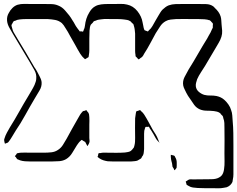

<svg xmlns="http://www.w3.org/2000/svg" viewBox="-20 -800 1243 1006"><path d="M1203 -38V87Q1203 100 1203 113.5Q1203 127 1200 140Q1200 145 1198 153Q1189 173 1168 181Q1164 182 1160 182.5Q1156 183 1152 184Q1137 187 1121.5 186.5Q1106 186 1091 186Q1072 186 1053 186Q1034 186 1016 185Q1003 184 991 182.5Q979 181 968 174Q967 173 963.5 171.5Q960 170 958 168Q956 164 956 160Q953 154 953 152Q954 150 956.5 149Q959 148 960 147Q962 145 965 143.5Q968 142 970 141Q975 139 981 139.5Q987 140 991 140Q1015 139 1039 139.5Q1063 140 1087 139Q1098 139 1108.5 137Q1119 135 1128 130Q1130 128 1133 126.5Q1136 125 1137 124Q1145 117 1149 106.5Q1153 96 1154 86Q1157 66 1156.5 44.5Q1156 23 1156 3Q1156 -30 1156.5 -63.5Q1157 -97 1156 -130Q1156 -143 1155.5 -155.5Q1155 -168 1150 -181Q1149 -183 1149 -186Q1149 -189 1147 -191Q1146 -194 1142.5 -196.5Q1139 -199 1137 -202Q1135 -207 1132 -208Q1125 -213 1117 -215Q1109 -217 1101 -218Q1083 -220 1063.5 -220Q1044 -220 1027 -227Q1009 -235 997.5 -250.5Q986 -266 976 -282Q964 -298 956 -314Q952 -323 947 -332.5Q942 -342 940 -352Q936 -375 947 -396.5Q958 -418 969 -437Q993 -475 1017 -517Q1041 -559 1066 -599Q1068 -603 1070 -606.5Q1072 -610 1074 -614Q1079 -622 1083 -629.5Q1087 -637 1090 -645Q1093 -650 1095 -655V-666Q1095 -668 1095.5 -671.5Q1096 -675 1095 -677Q1094 -679 1091.5 -681.5Q1089 -684 1087 -686Q1086 -688 1084.5 -689.5Q1083 -691 1081 -692Q1080 -694 1077.5 -694Q1075 -694 1073 -695Q1068 -697 1062.5 -697.5Q1057 -698 1051 -699Q1036 -700 1021 -700Q1006 -700 990 -700Q968 -700 946.5 -700.5Q925 -701 902 -700Q889 -699 874.5 -697.5Q860 -696 848 -689Q830 -679 818.5 -661Q807 -643 796 -626Q781 -599 766.5 -571.5Q752 -544 735 -518Q733 -514 730.5 -509.5Q728 -505 724 -501Q723 -500 720 -498.5Q717 -497 715 -495Q714 -494 711 -491.5Q708 -489 706 -489Q705 -489 703 -491.5Q701 -494 700 -495Q699 -497 696 -499.5Q693 -502 691 -504Q690 -506 690 -508.5Q690 -511 690 -512Q689 -517 688.5 -522.5Q688 -528 688 -533V-624Q687 -634 686 -643.5Q685 -653 682 -663L679 -673Q678 -675 676 -676.5Q674 -678 672 -679Q670 -681 667.5 -684.5Q665 -688 662 -689Q655 -694 646.5 -695.5Q638 -697 630 -698Q614 -700 598.5 -700Q583 -700 566 -700Q553 -700 540 -700.5Q527 -701 513 -699Q505 -698 497.5 -697Q490 -696 482 -692Q474 -690 471 -688Q468 -685 466 -681Q464 -679 461 -676Q458 -673 456 -671Q452 -664 451 -655.5Q450 -647 449 -639Q448 -619 448 -598Q448 -577 448 -557Q448 -547 448 -536Q448 -525 446 -514Q445 -512 445 -507Q445 -502 443 -500Q442 -499 439.5 -498Q437 -497 436 -496Q434 -495 430.5 -492.5Q427 -490 425 -490L419 -496Q413 -501 409 -506.5Q405 -512 400 -519Q386 -542 373.5 -565.5Q361 -589 347 -612Q341 -623 335.5 -633Q330 -643 323 -653Q314 -669 304 -679Q288 -692 269 -695.5Q250 -699 231 -700H146Q130 -700 114 -700Q98 -700 82 -698Q70 -697 59 -691Q54 -691 51 -688Q49 -686 47 -681.5Q45 -677 43 -674L40 -669Q40 -666 41 -662Q42 -658 43 -655Q46 -639 55 -625Q64 -611 71 -598Q94 -561 116 -523.5Q138 -486 160 -448Q168 -437 174.5 -425Q181 -413 187 -401Q191 -394 194 -386Q197 -378 198 -370Q200 -347 186.5 -325Q173 -303 162 -284Q137 -242 112.5 -197.5Q88 -153 62 -115Q53 -101 44.5 -86Q36 -71 25 -57Q22 -53 19 -52Q16 -51 11 -49Q6 -47 6 -47Q5 -48 5 -50Q5 -52 4 -53Q3 -58 2 -63Q1 -68 3 -73Q8 -90 16 -104.5Q24 -119 32 -133Q56 -171 80 -214Q104 -257 129 -298Q137 -312 145.5 -326Q154 -340 161 -355Q164 -363 167 -371.5Q170 -380 170 -389Q172 -412 160 -433Q148 -454 137 -473Q115 -510 93 -546.5Q71 -583 49 -620Q40 -636 29.5 -654Q19 -672 17 -691Q15 -714 26 -732Q33 -746 45 -758Q57 -770 72 -775Q89 -780 108 -779.5Q127 -779 145 -779H214Q231 -779 250 -778.5Q269 -778 285 -771Q306 -763 322 -744Q333 -732 342.5 -719.5Q352 -707 360 -693Q367 -683 372 -673Q377 -663 384 -654Q386 -650 389 -647Q392 -644 394 -641Q396 -637 397 -636Q399 -635 402 -635.5Q405 -636 406 -636Q408 -635 411 -634.5Q414 -634 415 -635Q416 -635 417 -638Q418 -641 418 -642Q424 -653 425 -665Q427 -684 432.5 -701.5Q438 -719 448 -735Q453 -744 460.5 -752.5Q468 -761 477 -766Q485 -771 493.5 -773.5Q502 -776 510 -777Q527 -779 544 -779Q561 -779 577 -779Q594 -779 612 -779.5Q630 -780 646 -776Q678 -769 700 -741.5Q722 -714 727 -683Q729 -676 730 -668.5Q731 -661 733 -653Q734 -651 735 -647.5Q736 -644 737 -642Q738 -641 741.5 -640Q745 -639 747 -638Q748 -638 751 -636.5Q754 -635 755 -635L760 -641Q766 -646 770.5 -651.5Q775 -657 779 -664Q787 -678 794.5 -691.5Q802 -705 810 -718Q815 -726 820 -734.5Q825 -743 832 -750Q840 -757 847 -762.5Q854 -768 864 -772Q881 -778 899.5 -778.5Q918 -779 935 -779H1020Q1039 -779 1060 -778.5Q1081 -778 1097 -767Q1099 -766 1101.5 -763Q1104 -760 1106 -758Q1116 -749 1124 -738Q1132 -727 1136 -714Q1139 -704 1139.5 -693Q1140 -682 1141 -671Q1143 -655 1144 -639Q1145 -623 1140 -607Q1135 -591 1126 -576Q1117 -561 1109 -547Q1095 -524 1081.5 -500.5Q1068 -477 1054 -454Q1044 -438 1032.5 -420.5Q1021 -403 1013 -385Q1010 -376 1007.5 -366.5Q1005 -357 1006 -348Q1008 -331 1021 -319.5Q1034 -308 1050 -303Q1066 -299 1082 -299.5Q1098 -300 1114 -297Q1138 -292 1154 -278Q1166 -268 1176.5 -253Q1187 -238 1191 -223Q1196 -210 1197 -195.5Q1198 -181 1199 -167Q1202 -135 1202.5 -102.5Q1203 -70 1203 -38ZM783 -99 781 -102Q777 -108 773.5 -114.5Q770 -121 765 -127Q764 -129 762.5 -132Q761 -135 759 -136Q758 -137 756.5 -136Q755 -135 753 -135Q752 -135 748 -135.5Q744 -136 742 -134Q741 -133 741 -132Q741 -131 740 -129Q739 -125 738 -122Q737 -119 736 -115Q735 -108 735 -99.5Q735 -91 735 -83V-19Q734 -12 733.5 -3.5Q733 5 730 12Q729 14 727.5 16.5Q726 19 724 21Q722 27 719 30Q718 31 715.5 32.5Q713 34 711 35Q709 36 706 38Q703 40 701 41Q694 44 684.5 44.5Q675 45 667 46H600Q586 46 572 46Q558 46 544 45Q532 43 521 39.5Q510 36 500 29Q499 28 495.5 25.5Q492 23 491 22Q491 20 494 14Q494 12 494.5 8.5Q495 5 496 4Q498 2 502 2Q506 2 507 2Q514 0 520.5 0Q527 0 534 0Q559 0 584.5 0.5Q610 1 635 -1Q642 -2 650.5 -3.5Q659 -5 665 -9Q668 -11 670.5 -14Q673 -17 675 -19Q676 -21 677.5 -22.5Q679 -24 680 -25Q682 -28 684 -36Q687 -47 687.5 -57.5Q688 -68 688 -78Q688 -104 687.5 -129.5Q687 -155 688 -180Q689 -188 690 -194.5Q691 -201 692 -208Q693 -210 693 -212.5Q693 -215 694 -216Q696 -218 700 -218.5Q704 -219 705 -220Q707 -221 709.5 -222Q712 -223 713 -223Q715 -223 716.5 -221Q718 -219 719 -218Q730 -209 736 -199Q748 -180 759 -159.5Q770 -139 781 -119Q789 -107 796.5 -94.5Q804 -82 809 -68Q810 -65 811.5 -62Q813 -59 814 -55L815 -53Q813 -51 813 -55L805 -63Q798 -71 793 -81Q788 -91 783 -99ZM426 -57 423 -58 413 -64Q412 -65 411 -66Q410 -67 408 -67Q407 -67 405 -65Q403 -63 402 -62Q396 -57 392 -51.5Q388 -46 383 -39Q371 -20 358.5 1Q346 22 326 34Q310 43 290.5 44.5Q271 46 252 46H138Q125 46 111 45Q97 44 85 40Q82 38 78 37Q74 36 72 35Q69 33 66.5 29Q64 25 62 22Q58 20 58 18Q58 16 62 14Q64 12 66 8Q68 4 70 3Q72 2 76 2Q80 1 84 0.5Q88 0 92 0Q102 -1 112 -0.5Q122 0 132 0H212Q230 0 249 -2Q268 -4 283 -14Q299 -24 309.5 -40.5Q320 -57 329 -73Q343 -99 357.5 -125Q372 -151 387 -177Q392 -185 396.5 -193.5Q401 -202 407 -209Q409 -211 411 -213.5Q413 -216 414 -217Q418 -219 422 -219Q424 -220 428 -221.5Q432 -223 433 -222Q435 -221 436 -218.5Q437 -216 438 -215Q444 -210 445 -205Q447 -201 447 -196Q447 -191 448 -186Q449 -176 448.5 -166.5Q448 -157 448 -147V-77Q448 -72 449 -65Q450 -58 448 -53Q447 -50 445.5 -47Q444 -44 443 -42Q442 -42 440.5 -38.5Q439 -35 438 -35Q437 -35 436.5 -37Q436 -39 435 -40Q433 -44 430.5 -48.5Q428 -53 426 -57ZM881 53 880 51Q878 43 876.5 36Q875 29 875 22V14Q875 11 875 11L883 13Q885 14 889 14.5Q893 15 894 17Q896 18 896 19Q896 20 897 22Q899 25 901 29Q903 33 904 37Q906 44 906 52.5Q906 61 906 68Q905 72 905.5 75.5Q906 79 904 81Q901 84 897 90Q895 92 895 92Q894 92 892 88Q890 84 890 83Q889 81 887 78.5Q885 76 884 74Q883 69 882.5 63.5Q882 58 881 53Z"/></svg>

Font: Rubik Vinyl
Style: Regular
Weight: 400
Designer: Hubert and Fischer, NaN
Foundry: Hubert and Fischer, NaN
Version: Version 2.200